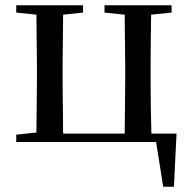

<svg xmlns="http://www.w3.org/2000/svg" viewBox="-20 -542 731 733"><path d="M42 0H576L603 171H644L654 -32H558C556 -88 555 -174 555 -230V-292C555 -346 556 -430 557 -486L635 -494V-522H379V-494L456 -486L458 -292V-230L456 -32H221L219 -230V-292L221 -486L297 -494V-522H42V-494L119 -486L121 -292V-230L119 -36L42 -28Z"/></svg>

Font: Noto Serif HK Medium
Style: Regular
Weight: 500
Designer: Ryoko NISHIZUKA 西塚涼子 (kana & ideographs); Frank Grießhammer (Latin, Greek & Cyrillic); Wenlong ZHANG 张文龙 (bopomofo); San
Foundry: Adobe
Version: Version 2.001;hotconv 1.1.0;makeotfexe 2.6.0